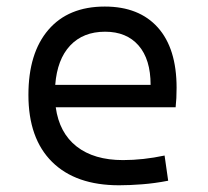

<svg xmlns="http://www.w3.org/2000/svg" viewBox="-20 -547 626 577"><path d="M337.9 9.8Q207.5 9.8 136.5 -60.5Q65.4 -130.9 65.4 -261.7Q65.4 -387.7 125.5 -457.5Q185.5 -527.3 294.9 -527.3Q397.9 -527.3 454.3 -464.4Q510.7 -401.4 510.7 -283.2Q510.7 -250.5 507.8 -224.6H147.5Q158.2 -147.5 210.4 -106.7Q262.7 -65.9 349.6 -65.9Q410.2 -65.9 474.6 -79.6L485.4 -3.9Q445.3 3.9 407.7 6.8Q370.1 9.8 337.9 9.8ZM146 -292H432.6Q432.6 -368.7 396.5 -410.2Q360.4 -451.7 295.9 -451.7Q230 -451.7 190.9 -410.2Q151.9 -368.7 146 -292Z"/></svg>

Font: Cascadia Mono SemiLight
Style: Regular
Weight: 350
Monospace: yes
Designer: Aaron Bell
Foundry: Saja Typeworks
Version: Version 2404.023; ttfautohint (v1.8.4)